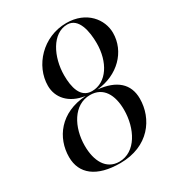

<svg xmlns="http://www.w3.org/2000/svg" viewBox="-183 -873 916 996"><g transform="rotate(-30 275.0 -375.0)"><path d="M30 -150C30 -50 104 10 245 10C416 10 500 -110 500 -230C500 -318 442.5 -369.5 333 -380.5C459.5 -392 550 -483 550 -595C550 -675 486 -760 365 -760C224 -760 120 -645 120 -525C120 -455 169 -395.5 263 -382C107 -373 30 -264.5 30 -150ZM220 -530C220 -640 276 -751 365 -751C434 -751 450 -660 450 -590C450 -480 394 -387 305 -387C236 -387 220 -460.5 220 -530ZM130 -160C130 -270 186 -375 285 -375C364 -375 400 -310 400 -220C400 -110 344 1 245 1C166 1 130 -70 130 -160Z"/></g></svg>

Font: Bodoni* 24pt
Style: Italic
Weight: 400
Italic angle: -13°
Version: Version 2.3